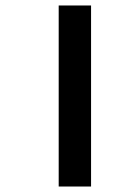

<svg xmlns="http://www.w3.org/2000/svg" viewBox="-20 -680 466 700"><path d="M194 0V-660H312V0Z"/></svg>

Font: Hind SemiBold
Style: Regular
Weight: 600
Designer: Manushi Parikh, Satya Rajpurohit
Foundry: Indian Type Foundry
Version: Version 2.001;PS 1.0;hotconv 1.0.79;makeotf.lib2.5.61930; tt